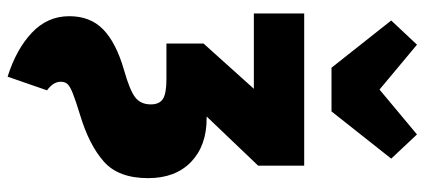

<svg xmlns="http://www.w3.org/2000/svg" viewBox="-318 -544 1089 492"><g transform="rotate(90 226.0 -298.5)"><path d="M22 68Q22 14 56 -19Q90 -52 159 -72Q212 -87 230 -101Q248 -115 248 -141Q248 -163 234 -172Q220 -181 183 -181H92V-276L208 -405H15V-534H405V-416L279 -284H284Q354 -284 395.5 -244Q437 -204 437 -134Q437 -58 394.5 -20.5Q352 17 276 40Q237 52 219.5 59Q202 66 196 72.5Q190 79 190 90Q190 109 212 125L177 226Q107 204 64.5 164Q22 124 22 68ZM325 -823 387 -757 266 -604H154L33 -757L95 -823L210 -727Z"/></g></svg>

Font: Fira Sans Extra Condensed Black
Style: Regular
Weight: 900
Width: 1
Designer: Carrois Corporate & Edenspiekermann AG
Foundry: Carrois Corporate GbR & Edenspiekermann AG
Version: Version 4.203